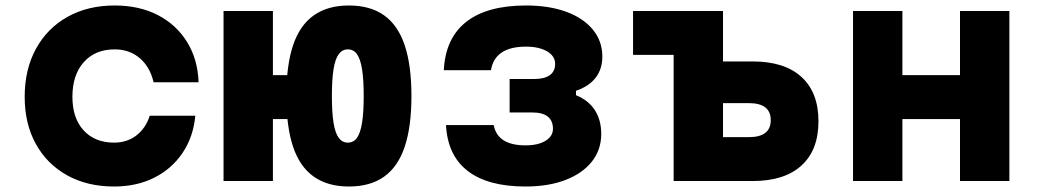

<svg xmlns="http://www.w3.org/2000/svg" viewBox="-20 -660 3790 700"><path d="M396 20Q298 20 224.5 -21Q151 -62 110.5 -135.5Q70 -209 70 -307Q70 -407 111 -482Q152 -557 226 -598.5Q300 -640 398 -640Q488 -640 555.5 -605Q623 -570 662 -507Q701 -444 704 -360H540Q527 -416 489.5 -448Q452 -480 398 -480Q327 -480 285.5 -433.5Q244 -387 244 -307Q244 -229 285 -184.5Q326 -140 396 -140Q443 -140 477 -166Q511 -192 526 -238H692Q685 -161 645.5 -102.5Q606 -44 542 -12Q478 20 396 20Z M1252 20Q1175 20 1124 -16Q1073 -52 1048.5 -125Q1024 -198 1024 -310Q1024 -422 1048.5 -495Q1073 -568 1124 -604Q1175 -640 1252 -640Q1330 -640 1380.5 -604Q1431 -568 1455.5 -495Q1480 -422 1480 -310Q1480 -198 1455.5 -125Q1431 -52 1380.5 -16Q1330 20 1252 20ZM795 0V-620H975V-386H1066V-226H975V0ZM1248 -140Q1269 -140 1281.5 -157.5Q1294 -175 1300 -212.5Q1306 -250 1306 -310Q1306 -370 1300 -407.5Q1294 -445 1281.5 -462.5Q1269 -480 1248 -480Q1228 -480 1215 -462.5Q1202 -445 1196 -407.5Q1190 -370 1190 -310Q1190 -250 1196 -212.5Q1202 -175 1215 -157.5Q1228 -140 1248 -140Z M1896 20Q1759 20 1685.5 -36.5Q1612 -93 1606 -204H1780Q1787 -167 1816 -148.5Q1845 -130 1896 -130Q1927 -130 1949 -137.5Q1971 -145 1983.5 -158.5Q1996 -172 1996 -190Q1996 -220 1977 -235Q1958 -250 1920 -250H1838V-372H1928Q1965 -372 1984.5 -386Q2004 -400 2004 -427Q2004 -446 1991 -460Q1978 -474 1954 -482Q1930 -490 1898 -490Q1841 -490 1809 -468.5Q1777 -447 1770 -404H1598Q1604 -521 1680 -580.5Q1756 -640 1898 -640Q1982 -640 2044.5 -617Q2107 -594 2141.5 -552Q2176 -510 2176 -454Q2176 -408 2151.5 -376.5Q2127 -345 2080 -329V-313Q2126 -294 2149 -258Q2172 -222 2172 -172Q2172 -114 2138 -71Q2104 -28 2042 -4Q1980 20 1896 20Z M2436 0V-460H2288V-620H2616V-436H2724Q2840 -436 2902 -379.5Q2964 -323 2964 -218Q2964 -113 2902 -56.5Q2840 0 2724 0ZM2616 -160H2710Q2750 -160 2770 -175.5Q2790 -191 2790 -222Q2790 -253 2770 -268.5Q2750 -284 2710 -284H2616Z M3090 0V-620H3270V-386H3480V-620H3660V0H3480V-226H3270V0Z"/></svg>

Font: Martian Mono SemiExpanded ExtraBold
Style: Regular
Weight: 800
Width: 6
Designer: Roman Shamin
Foundry: Evil Martians
Version: Version 1.000